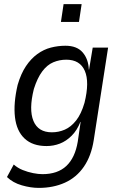

<svg xmlns="http://www.w3.org/2000/svg" viewBox="-20 -728 590 936"><path d="M169 188Q130 188 86.5 175.5Q43 163 14 135L47 74Q66 91 91 101Q116 111 141.5 116Q167 121 187 121Q261 121 303.5 81Q346 41 359 -37L373 -133L372 -134Q356 -93 329.5 -66.5Q303 -40 272 -28Q241 -16 207 -16Q139 -16 100 -52.5Q61 -89 53 -156.5Q45 -224 66 -314Q82 -369 106.5 -405.5Q131 -442 162 -464.5Q193 -487 228 -496Q263 -505 299 -505Q355 -505 383 -472.5Q411 -440 413 -389L414 -388L432 -496H507L437 -45Q425 32 389 84.5Q353 137 296.5 162.5Q240 188 169 188ZM233 -83Q266 -83 296 -96Q326 -109 351 -140.5Q376 -172 392 -227Q417 -328 393.5 -382.5Q370 -437 303 -437Q270 -437 240 -424.5Q210 -412 186 -380Q162 -348 145 -294Q120 -194 143 -138.5Q166 -83 233 -83ZM277 -621 290 -708H378L365 -621Z"/></svg>

Font: Nunito Sans 7pt Condensed
Style: Italic
Weight: 400
Width: 3
Italic angle: -9°
Designer: Vernon Adams
Foundry: Vernon Adams
Version: Version 3.101;gftools[0.9.27]